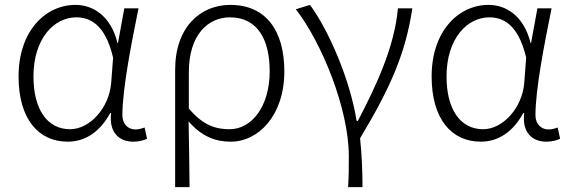

<svg xmlns="http://www.w3.org/2000/svg" viewBox="-20 -567 2333 786"><path d="M257 13C329 13 389 -27 431 -104H435C425 -26 467 13 525 13C551 13 569 7 582 1L572 -45C561 -41 547 -37 534 -37C505 -37 481 -59 481 -95C481 -201 517 -385 547 -533H489L463 -391H461C433 -505 358 -547 289 -547C166 -547 56 -440 56 -254C56 -78 139 13 257 13ZM267 -38C172 -38 117 -121 117 -254C117 -410 202 -496 292 -496C344 -496 410 -472 443 -331L435 -226C426 -124 347 -38 267 -38Z M697 199H756C755 97 754 32 752 -70C806 -8 862 13 925 13C1037 13 1144 -93 1144 -275C1144 -441 1069 -547 923 -547C801 -547 697 -457 697 -281ZM920 -38C866 -38 812 -52 753 -123V-271C753 -426 833 -496 921 -496C1036 -496 1084 -403 1084 -275C1084 -132 1011 -38 920 -38Z M1405 199H1464C1464 136 1461 61 1454 -1C1583 -215 1641 -354 1668 -533H1609C1595 -375 1521 -218 1445 -72H1440C1412 -246 1324 -445 1249 -547L1191 -529C1295 -396 1408 -124 1408 73C1408 125 1408 148 1405 199Z M1948 13C2020 13 2080 -27 2122 -104H2126C2116 -26 2158 13 2216 13C2242 13 2260 7 2273 1L2263 -45C2252 -41 2238 -37 2225 -37C2196 -37 2172 -59 2172 -95C2172 -201 2208 -385 2238 -533H2180L2154 -391H2152C2124 -505 2049 -547 1980 -547C1857 -547 1747 -440 1747 -254C1747 -78 1830 13 1948 13ZM1958 -38C1863 -38 1808 -121 1808 -254C1808 -410 1893 -496 1983 -496C2035 -496 2101 -472 2134 -331L2126 -226C2117 -124 2038 -38 1958 -38Z"/></svg>

Font: Genne Gothic Light
Style: Regular
Weight: 300
Designer: Ryoko NISHIZUKA (kana & ideographs); Paul D. Hunt (Latin, Greek & Cyrillic); Wenlong ZHANG (bopomofo); Sandoll Communica
Foundry: Adobe Systems Incorporated
Version: Version 1.004;PS 1.004;hotconv 16.6.51;makeotf.lib2.5.65220